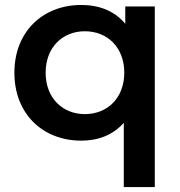

<svg xmlns="http://www.w3.org/2000/svg" viewBox="-20 -560 726 774"><path d="M485 -534V-464C443 -515 381 -540 308 -540C152 -540 38 -432 38 -267C38 -101 152 7 308 7C376 7 436 -16 479 -65V194H604V-534ZM322 -100C232 -100 164 -165 164 -267C164 -369 232 -434 322 -434C413 -434 481 -369 481 -267C481 -165 413 -100 322 -100Z"/></svg>

Font: Montserrat Lite SemiBold
Style: Regular
Weight: 600
Designer: Julieta Ulanovsky
Foundry: Julieta Ulanovsky
Version: Version 7.200;PS 007.200;hotconv 1.0.88;makeotf.lib2.5.64775